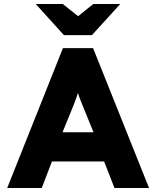

<svg xmlns="http://www.w3.org/2000/svg" viewBox="-20 -941 782 961"><path d="M440 -765H300L159 -921H294L371 -860L447 -921H582ZM553 0 501 -133H240L189 0H16L295 -700H446L726 0ZM448 -279 391 -419Q376 -455 370 -476Q368 -466 350 -419L293 -279Z"/></svg>

Font: Overpass Heavy
Style: Regular
Weight: 900
Designer: Delve Withrington, Thomas Jockin
Foundry: Delve Fonts
Version: Version 3.000;DELV;Overpass